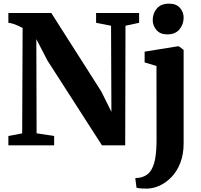

<svg xmlns="http://www.w3.org/2000/svg" viewBox="-20 -816 1130 1078"><path d="M27 0V-52.5L104.5 -67L107 -659Q95.5 -665.5 82 -671.5Q68.5 -677.5 54.8 -682Q41 -686.5 27 -688V-743H268L549 -302L605.5 -188L603.5 -671.5L519.5 -688V-743H761V-688L684.5 -671.5L683 0H552.5L246.5 -476L184 -596.5L185.5 -67.5L284 -52.5V0ZM807.5 243Q795 243 782.5 242.5Q770 242 760.5 240.8Q751 239.5 746.5 238L739.5 184Q747.5 184 762 182Q776.5 180 792 172.5Q816.5 161 831.2 134.8Q846 108.5 852.5 67.2Q859 26 859 -30.5L858.5 -445.5L792 -465.5V-526L977.5 -556H984L1011 -536V-11.5Q1011 51.5 992.2 99Q973.5 146.5 942.8 178.2Q912 210 876.5 226Q841 242 807.5 243ZM919 -623Q879 -623 858.2 -647.8Q837.5 -672.5 837.5 -703Q837.5 -741.5 860.8 -768.5Q884 -795.5 928.5 -795.5H929.5Q969.5 -795.5 990.2 -772Q1011 -748.5 1011 -717Q1011 -679.5 987.8 -651.2Q964.5 -623 920 -623Z"/></svg>

Font: Merriweather 48pt ExtraBold
Style: Regular
Weight: 800
Version: Version 2.100